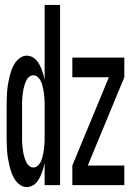

<svg xmlns="http://www.w3.org/2000/svg" viewBox="-20 -755 540 783"><path d="M89 8Q75 8 62 -1Q49 -10 40.5 -23Q32 -36 27 -50.5Q22 -65 18.5 -79.5Q15 -94 12.5 -109Q10 -124 9 -139Q8 -154 7.5 -169.5Q7 -185 7 -200V-320Q7 -335 7.5 -350.5Q8 -366 9 -381Q10 -396 12.5 -411Q15 -426 18.5 -440.5Q22 -455 27 -469.5Q32 -484 40.5 -497Q49 -510 62 -519Q75 -528 89 -528Q100 -528 110.5 -523Q121 -518 128 -510Q135 -502 140.5 -492Q146 -482 150 -471.5Q154 -461 157 -450.5Q160 -440 162 -429V-735H225V0H162V-91Q160 -80 157 -69.5Q154 -59 150 -48.5Q146 -38 140.5 -28Q135 -18 128 -10Q121 -2 110.5 3Q100 8 89 8ZM116 -72Q125 -72 132.5 -78Q140 -84 144.5 -92Q149 -100 151.5 -109Q154 -118 156 -127Q158 -136 159 -145Q160 -154 161 -163Q162 -172 162 -181.5Q162 -191 162 -200V-320Q162 -329 162 -338.5Q162 -348 161 -357Q160 -366 159 -375Q158 -384 156 -393Q154 -402 151.5 -411Q149 -420 144.5 -428Q140 -436 132.5 -442Q125 -448 116 -448Q107 -448 99.5 -442Q92 -436 88 -428Q84 -420 81 -411Q78 -402 76 -393Q74 -384 73 -375Q72 -366 71 -357Q70 -348 70 -338.5Q70 -329 70 -320V-200Q70 -191 70 -181.5Q70 -172 71 -163Q72 -154 73 -145Q74 -136 76 -127Q78 -118 81 -109Q84 -100 88 -92Q92 -84 99.5 -78Q107 -72 116 -72ZM275 0V-80L424 -440H275V-520H487V-440L338 -80H487V0Z"/></svg>

Font: Iosevka Medium
Style: Regular
Weight: 500
Monospace: yes
Designer: Belleve Invis
Foundry: Belleve Invis
Version: Version 32.5.0; ttfautohint (v1.8.4)